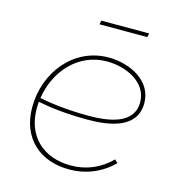

<svg xmlns="http://www.w3.org/2000/svg" viewBox="-103 -765 799 861"><g transform="rotate(15 297.0 -334.0)"><path d="M294 7C373 7 442 -22 497 -76L483 -90C432 -39 369 -12 297 -12C170 -12 84 -90 84 -220L85 -251C139 -240 219 -230 316 -230C424 -230 544 -252 544 -367C544 -472 435 -524 337 -524C177 -524 63 -384 63 -220C63 -79 156 7 294 7ZM258 -657H480L484 -675H262ZM88 -269C107 -396 200 -505 335 -505C422 -505 525 -460 525 -366C525 -264 409 -248 316 -248C218 -248 137 -259 88 -269Z"/></g></svg>

Font: Fixel Display 20240404 Thin
Style: Italic
Weight: 100
Italic angle: -10°
Designer: AlfaBravo + MacPaw
Foundry: Kyrylo Tkachov, Marchela Mozhyna, Serhii Makarenko, Maria Weinstein, Zakhar Kryvoshyya
Version: Version 1.211;Glyphs 3.2 (3225)